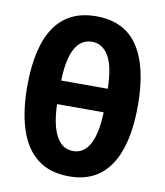

<svg xmlns="http://www.w3.org/2000/svg" viewBox="-85 -818 771 899"><g transform="rotate(10 301.0 -368.0)"><path d="M304.5 13Q211.5 13 152.8 -33.2Q94 -79.5 66.2 -165.2Q38.5 -251 38.5 -369Q38.5 -556 104 -651.8Q169.5 -747.5 300.5 -747.5Q435 -747.5 499.8 -650.2Q564.5 -553 564.5 -369Q564.5 -183 499.2 -85Q434 13 304.5 13ZM302.5 -626.5Q196 -626.5 190.5 -422.5H412Q409 -534 379.2 -580.2Q349.5 -626.5 302.5 -626.5ZM301.5 -107Q354 -107 381.5 -159Q409 -211 412 -310.5H190.5Q193.5 -211.5 221.8 -159.2Q250 -107 301.5 -107Z"/></g></svg>

Font: Heraclito
Style: Bold
Weight: 700
Designer: Kostas Bartsokas (font) & Cristiano Sobral (main changes)
Foundry: Kostas Bartsokas (font) & Cristiano Sobral (main changes)
Version: Version 1.00;July 8, 2020;FontCreator 13.0.0.2655 64-bit